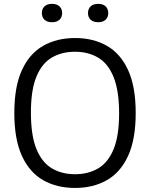

<svg xmlns="http://www.w3.org/2000/svg" viewBox="-20 -942 760 972"><path d="M360 9.5Q267.5 9.5 198.5 -29.8Q129.5 -69 91 -152.8Q52.5 -236.5 52.5 -370Q52.5 -503.5 91 -587.2Q129.5 -671 198.8 -710.2Q268 -749.5 360 -749.5Q452 -749.5 521 -710.2Q590 -671 628.5 -587.2Q667 -503.5 667 -370Q667 -236.5 628.5 -152.8Q590 -69 520.8 -29.8Q451.5 9.5 360 9.5ZM360 -60Q427 -60 477.2 -89.8Q527.5 -119.5 555.2 -187Q583 -254.5 583 -367.5Q583 -483 555.2 -551.5Q527.5 -620 477.2 -650Q427 -680 360 -680Q292.5 -680 242.2 -650.5Q192 -621 164.2 -553.5Q136.5 -486 136.5 -372.5Q136.5 -256.5 164.2 -188.2Q192 -120 242.2 -90Q292.5 -60 360 -60ZM477 -829.5Q452.5 -829.5 439 -842Q425.5 -854.5 425.5 -875.5Q425.5 -897.5 439 -910Q452.5 -922.5 477 -922.5Q501 -922.5 514.5 -910Q528 -897.5 528 -875.5Q528 -854.5 514.5 -842Q501 -829.5 477 -829.5ZM243 -829.5Q219 -829.5 205.5 -842Q192 -854.5 192 -875.5Q192 -897.5 205.5 -910Q219 -922.5 243 -922.5Q267.5 -922.5 281 -910Q294.5 -897.5 294.5 -875.5Q294.5 -854.5 281 -842Q267.5 -829.5 243 -829.5Z"/></svg>

Font: Encode Sans SC Condensed Thin
Style: Regular
Weight: 400
Version: Version 3.002